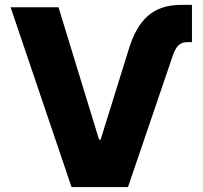

<svg xmlns="http://www.w3.org/2000/svg" viewBox="-20 -757 820 777"><path d="M499.5 -552.7 387.2 -191.9H380.9L216.8 -727.5H22.9L269.5 0H498L679.7 -533.2C692.4 -569.3 707.5 -586.4 737.8 -586.4H756.8V-737.3H714.4C601.6 -737.3 538.1 -681.6 499.5 -552.7Z"/></svg>

Font: Inter ExtraBold
Style: Regular
Weight: 800
Designer: Rasmus Andersson
Foundry: rsms
Version: Version 4.001;git-9221beed3